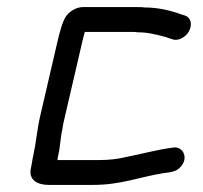

<svg xmlns="http://www.w3.org/2000/svg" viewBox="-20 -515 573 541"><path d="M67 -41C60 -9 84 6 117 6H243C320 6 372 -16 440 -27L455 -29C468 -31 479 -34 488 -44C513 -69 496 -105 466 -99C421 -93 379 -81 337 -73C313 -67 288 -64 259 -64H142C142 -69 143 -73 144 -77C150 -102 150 -127 156 -152C157 -162 160 -174 163 -187L212 -398C214 -406 216 -415 219 -425H352C358 -425 363 -425 367 -424C386 -424 400 -422 417 -418C429 -416 428 -415 438 -413C444 -412 449 -410 454 -408L464 -405C483 -397 504 -412 512 -426C524 -448 516 -466 502 -471L492 -474C463 -485 426 -494 387 -494C382 -495 376 -495 369 -495H213C194 -495 175 -482 166 -469C156 -455 147 -420 142 -398L93 -187C84 -147 82 -114 74 -78C71 -66 70 -53 67 -41Z"/></svg>

Font: Electronic
Style: BdIt
Weight: 700
Version: Version 1.011